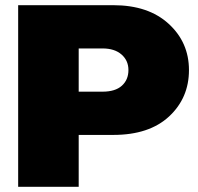

<svg xmlns="http://www.w3.org/2000/svg" viewBox="-20 -720 765 740"><path d="M50 0V-700H416.7Q551.7 -700 630 -628.3Q708.3 -556.7 708.3 -450Q708.3 -342.5 631.7 -271.2Q555 -200 416.7 -200H283.3V0ZM283.3 -366.7H375Q424.2 -366.7 449.6 -389.6Q475 -412.5 475 -450Q475 -486.7 448.3 -510Q421.7 -533.3 375 -533.3H283.3Z"/></svg>

Font: BoonTook
Style: Regular
Weight: 400
Designer: Sungsit Sawaiwan
Foundry: FontUni
Version: Version 3.0